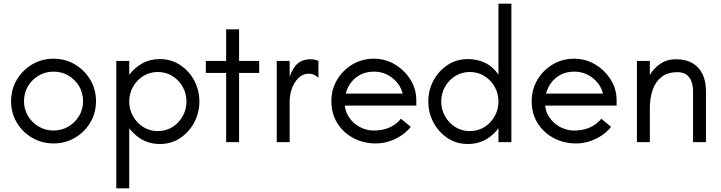

<svg xmlns="http://www.w3.org/2000/svg" viewBox="-20 -770 3904 1040"><path d="M270 7Q207 7 154.5 -23.5Q102 -54 71 -106Q40 -158 40 -222Q40 -286 71 -338Q102 -390 154 -421Q206 -452 270 -452Q334 -452 386 -421Q438 -390 469 -338Q500 -286 500 -222Q500 -158 469 -106Q438 -54 385.5 -23.5Q333 7 270 7ZM270 -63Q314 -63 350.5 -84.5Q387 -106 408.5 -142Q430 -178 430 -222Q430 -267 408.5 -303Q387 -339 351 -360.5Q315 -382 270 -382Q226 -382 189.5 -360.5Q153 -339 131.5 -303Q110 -267 110 -222Q110 -178 131.5 -142Q153 -106 189.5 -84.5Q226 -63 270 -63Z M610 250V-440H680V-365Q709 -403 750.5 -426.5Q792 -450 846 -450Q908 -450 956.5 -417.5Q1005 -385 1032.5 -333Q1060 -281 1060 -220Q1060 -160 1032.5 -107.5Q1005 -55 956.5 -22.5Q908 10 846 10Q810 10 779.5 -0.5Q749 -11 724.5 -30.5Q700 -50 680 -75V250ZM835 -60Q880 -60 915 -82.5Q950 -105 970 -141.5Q990 -178 990 -220Q990 -263 970 -299Q950 -335 915 -357.5Q880 -380 835 -380Q790 -380 755 -357.5Q720 -335 700 -299Q680 -263 680 -220Q680 -178 700 -141.5Q720 -105 755 -82.5Q790 -60 835 -60Z M1205 0V-375H1095V-440H1205V-611H1275V-440H1384V-375H1275V0Z M1479 0V-440H1549V-354Q1562 -391 1578.5 -411.5Q1595 -432 1616 -440.5Q1637 -449 1661 -449Q1672 -449 1683.5 -447Q1695 -445 1705 -440V-349Q1693 -360 1680 -365.5Q1667 -371 1653 -371Q1621 -371 1597.5 -348.5Q1574 -326 1561.5 -291.5Q1549 -257 1549 -220V0Z M2016 7Q1950 7 1895.5 -21.5Q1841 -50 1808 -101.5Q1775 -153 1775 -222Q1775 -286 1806 -338Q1837 -390 1889 -421Q1941 -452 2005 -452Q2067 -452 2119 -421Q2171 -390 2203 -339Q2235 -288 2235 -226V-198H1819V-263H2161Q2149 -313 2105.5 -347.5Q2062 -382 2005 -382Q1958 -382 1922.5 -360Q1887 -338 1867 -300.5Q1847 -263 1847 -216Q1847 -170 1870 -135.5Q1893 -101 1929 -82Q1965 -63 2005 -63Q2036 -63 2062.5 -70Q2089 -77 2111.5 -91Q2134 -105 2152 -127L2205 -83Q2183 -55 2151.5 -34.5Q2120 -14 2085 -3.5Q2050 7 2016 7Z M2514 10Q2452 10 2403.5 -22.5Q2355 -55 2327.5 -107.5Q2300 -160 2300 -220Q2300 -281 2327.5 -333Q2355 -385 2403.5 -417.5Q2452 -450 2514 -450Q2568 -450 2611 -428Q2654 -406 2680 -365V-750H2750V0H2680V-75Q2661 -50 2636 -30.5Q2611 -11 2580.5 -0.5Q2550 10 2514 10ZM2525 -60Q2570 -60 2605 -82.5Q2640 -105 2660 -141.5Q2680 -178 2680 -220Q2680 -263 2660 -299Q2640 -335 2605 -357.5Q2570 -380 2525 -380Q2480 -380 2445 -357.5Q2410 -335 2390 -299Q2370 -263 2370 -220Q2370 -178 2390 -141.5Q2410 -105 2445 -82.5Q2480 -60 2525 -60Z M3101 7Q3035 7 2980.5 -21.5Q2926 -50 2893 -101.5Q2860 -153 2860 -222Q2860 -286 2891 -338Q2922 -390 2974 -421Q3026 -452 3090 -452Q3152 -452 3204 -421Q3256 -390 3288 -339Q3320 -288 3320 -226V-198H2904V-263H3246Q3234 -313 3190.5 -347.5Q3147 -382 3090 -382Q3043 -382 3007.5 -360Q2972 -338 2952 -300.5Q2932 -263 2932 -216Q2932 -170 2955 -135.5Q2978 -101 3014 -82Q3050 -63 3090 -63Q3121 -63 3147.5 -70Q3174 -77 3196.5 -91Q3219 -105 3237 -127L3290 -83Q3268 -55 3236.5 -34.5Q3205 -14 3170 -3.5Q3135 7 3101 7Z M3430 0V-440H3500V-364Q3521 -400 3557 -424.5Q3593 -449 3642 -449Q3694 -449 3730 -428.5Q3766 -408 3785 -369.5Q3804 -331 3804 -275V0H3734V-275Q3734 -301 3726.5 -325Q3719 -349 3700.5 -364Q3682 -379 3650 -379Q3596 -379 3563 -353Q3530 -327 3515 -282.5Q3500 -238 3500 -184V0Z"/></svg>

Font: Teachers
Style: Regular
Weight: 400
Designer: Alfredo Marco Pradil, Chank Diesel
Version: Version 1.001